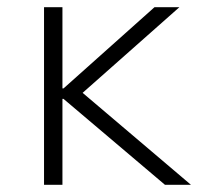

<svg xmlns="http://www.w3.org/2000/svg" viewBox="-20 -512 557 532"><path d="M102 0V-492H153V-267H156L408 -492H477L190 -238L191 -270L509 0H437L156 -238H153V0Z"/></svg>

Font: Nunito Sans 7pt ExtraLight
Style: Regular
Weight: 250
Designer: Vernon Adams
Foundry: Vernon Adams
Version: Version 3.101;gftools[0.9.27]